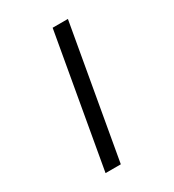

<svg xmlns="http://www.w3.org/2000/svg" viewBox="-212 -842 1024 1133"><g transform="rotate(-30 300.0 -275.5)"><path d="M431 -725 272.5 174H168.5L327 -725Z"/></g></svg>

Font: JuliaMono SemiBold
Style: Italic
Weight: 600
Italic angle: -9°
Monospace: yes
Designer: cormullion
Foundry: corm
Version: Version 0.056; ttfautohint (v1.8.4)